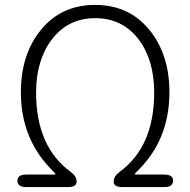

<svg xmlns="http://www.w3.org/2000/svg" viewBox="-20 -762 775 782"><path d="M87 0Q51 0 51 -26Q51 -51 87 -51H201Q206 -51 206 -53Q206 -55 198 -63Q65 -192 65 -386Q65 -542 148 -642Q231 -742 367.5 -742Q504 -742 587 -642Q670 -542 670 -386Q670 -190 537 -63Q529 -55 529 -53Q529 -51 534 -51H649Q685 -51 685 -26Q685 0 649 0H479Q443 0 443 -22Q443 -44 466 -61Q608 -164 608 -385Q608 -517 545 -601Q479 -688 368 -688Q257 -688 191 -601Q127 -517 127 -385Q127 -164 269 -61Q292 -44 292 -22Q292 0 256 0Z"/></svg>

Font: Resource Han Rounded CN Light
Style: Regular
Weight: 300
Designer: Cyano Hao (round all glyphs); Ryoko NISHIZUKA 西塚涼子 (kana, bopomofo & ideographs); Paul D. Hunt (Latin, Greek & Cyrillic)
Foundry: Cyano Hao
Version: 0.990